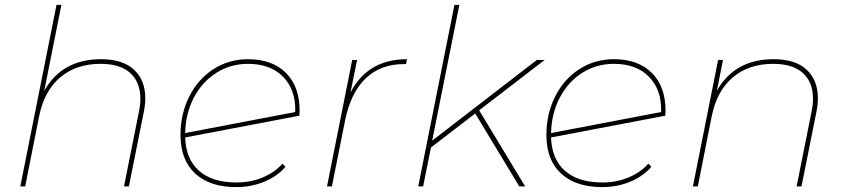

<svg xmlns="http://www.w3.org/2000/svg" viewBox="-20 -762 3458 785"><path d="M574 -360Q574 -334 568 -305L507 0H487L548 -305Q554 -334 554 -358Q554 -426 512.5 -463.5Q471 -501 391 -501Q292 -501 226.5 -446Q161 -391 140 -287L83 0H63L211 -742H231L161 -391Q234 -520 393 -520Q482 -520 528 -477Q574 -434 574 -360Z M1205 -310 1204 -289 737 -200Q740 -111 794 -63.5Q848 -16 947 -16Q1005 -16 1054 -36.5Q1103 -57 1135 -93L1147 -80Q1115 -42 1061.5 -19.5Q1008 3 946 3Q838 3 778 -52.5Q718 -108 718 -210Q718 -297 754 -368Q790 -439 853 -479.5Q916 -520 994 -520Q1093 -520 1149 -464Q1205 -408 1205 -310ZM737 -218 1187 -304Q1190 -394 1138 -447.5Q1086 -501 994 -501Q923 -501 865 -464.5Q807 -428 773 -363.5Q739 -299 737 -218Z M1644 -520 1640 -500H1631Q1536 -500 1475 -441.5Q1414 -383 1391 -270L1337 0H1317L1420 -517H1440L1413 -384Q1484 -520 1644 -520Z M1939 -311 2127 0H2103L1923 -298L1742 -159L1710 0H1690L1838 -742H1858L1747 -187L2175 -517H2207Z M2701 -310 2700 -289 2233 -200Q2236 -111 2290 -63.5Q2344 -16 2443 -16Q2501 -16 2550 -36.5Q2599 -57 2631 -93L2643 -80Q2611 -42 2557.5 -19.5Q2504 3 2442 3Q2334 3 2274 -52.5Q2214 -108 2214 -210Q2214 -297 2250 -368Q2286 -439 2349 -479.5Q2412 -520 2490 -520Q2589 -520 2645 -464Q2701 -408 2701 -310ZM2233 -218 2683 -304Q2686 -394 2634 -447.5Q2582 -501 2490 -501Q2419 -501 2361 -464.5Q2303 -428 2269 -363.5Q2235 -299 2233 -218Z M3324 -360Q3324 -334 3318 -305L3257 0H3237L3298 -305Q3304 -334 3304 -358Q3304 -426 3262.5 -463.5Q3221 -501 3141 -501Q3042 -501 2976.5 -446Q2911 -391 2890 -287L2833 0H2813L2916 -517H2936L2911 -391Q2984 -520 3143 -520Q3232 -520 3278 -477Q3324 -434 3324 -360Z"/></svg>

Font: Montserrat Alternates Thin
Style: Italic
Weight: 250
Italic angle: -11.3°
Designer: Julieta Ulanovsky
Foundry: Julieta Ulanovsky
Version: Version 7.200